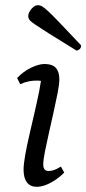

<svg xmlns="http://www.w3.org/2000/svg" viewBox="-20 -709 333 741"><path d="M122 12Q97 12 84 -5Q71 -22 71 -54Q71 -76 77.5 -112Q84 -148 94 -191Q104 -234 114 -277.5Q124 -321 131.5 -358.5Q139 -396 140 -420L153 -392Q149 -395 140.5 -396.5Q132 -398 121 -398Q107 -398 91 -395Q75 -392 58 -384L46 -408Q71 -434 100.5 -448Q130 -462 152 -462Q182 -462 195.5 -447Q209 -432 209 -403Q209 -384 202.5 -350.5Q196 -317 187 -277Q178 -237 169 -197Q160 -157 153.5 -124.5Q147 -92 147 -74Q147 -49 168 -49Q179 -49 190.5 -53.5Q202 -58 215 -66L228 -43Q211 -26 192 -13.5Q173 -1 155 5.5Q137 12 122 12ZM275 -514Q208 -555 170 -579Q132 -603 114.5 -615Q97 -627 93 -633.5Q89 -640 89 -646Q89 -656 95 -666Q101 -676 109.5 -682.5Q118 -689 127 -689Q134 -689 141.5 -685Q149 -681 164.5 -667Q180 -653 210 -621.5Q240 -590 293 -534Q293 -524 287 -519Q281 -514 275 -514Z"/></svg>

Font: Petrona
Style: Italic
Weight: 400
Italic angle: -9°
Designer: Ringo R. Seeber
Foundry: Ringo R. Seeber
Version: Version 2.001; ttfautohint (v1.8.3)